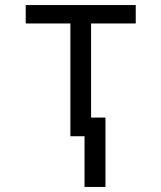

<svg xmlns="http://www.w3.org/2000/svg" viewBox="-20 -540 640 761"><path d="M315 201V0H259V-447H82V-520H518V-447H341V-74H398V201Z"/></svg>

Font: Iosevka Fixed Extended
Style: Regular
Weight: 400
Width: 7
Monospace: yes
Designer: Belleve Invis
Foundry: Belleve Invis
Version: Version 24.1.1; ttfautohint (v1.8.4)